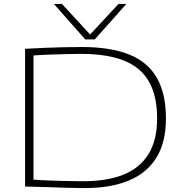

<svg xmlns="http://www.w3.org/2000/svg" viewBox="-20 -950 936 980"><path d="M413 10Q371 10 321.5 8.5Q272 7 217.5 5Q163 3 108 2V-701Q163 -704 212.5 -706Q262 -708 308 -709Q354 -710 398 -710Q545 -710 640 -671.5Q735 -633 781 -552Q827 -471 827 -345Q827 -224 778.5 -145.5Q730 -67 637.5 -28.5Q545 10 413 10ZM405 -25Q527 -25 611 -59Q695 -93 738.5 -164.5Q782 -236 782 -345Q782 -461 740 -534Q698 -607 612 -641Q526 -675 393 -675Q365 -675 323.5 -674Q282 -673 237 -671.5Q192 -670 151 -667V-33Q176 -31 211 -29.5Q246 -28 282.5 -27Q319 -26 352 -25.5Q385 -25 405 -25ZM625 -930 464 -749H415L255 -930H296L440 -774L585 -930Z"/></svg>

Font: Georama Expanded ExtraLight
Style: Regular
Weight: 250
Width: 7
Designer: Jean-Baptiste Levee
Foundry: Production Type
Version: Version 1.001